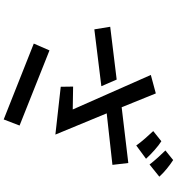

<svg xmlns="http://www.w3.org/2000/svg" viewBox="21 -926 958 1040"><g transform="rotate(90 500.0 -406.0)"><path d="M871 -737Q857 -756 833.5 -782Q810 -808 795 -823L847 -865Q870 -850 894 -830.5Q918 -811 937 -790ZM768 -665Q752 -688 729 -714Q706 -740 690 -757L745 -801Q766 -788 793 -764Q820 -740 840 -718ZM449 -323 573 -321 386 -744 486 -771 561 -586 863 -622 873 -536 594 -505 709 -227 450 -256ZM125 -524 411 -559 447 -476 139 -438ZM253 -195 660 -33 627 53 216 -110Z"/></g></svg>

Font: Stick
Style: Regular
Weight: 400
Designer: Fontworks Inc.
Foundry: Fontworks Inc.
Version: Version 1.100